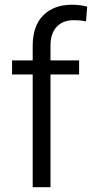

<svg xmlns="http://www.w3.org/2000/svg" viewBox="-20 -780 383 800"><path d="M190.4 0H116.2V-469.7H30.3V-528.3H116.2V-588.9Q116.2 -671.9 160.2 -716.1Q204.1 -760.3 280.8 -760.3Q313.5 -760.3 343.3 -752.4L338.4 -690.9Q317.4 -695.8 287.1 -695.8Q241.7 -695.8 216.1 -668.2Q190.4 -640.6 190.4 -588.9V-528.3H309.6V-469.7H190.4Z"/></svg>

Font: Vazirmatn RD Light
Style: Regular
Weight: 300
Designer: Saber Rastikerdar
Foundry: Saber Rastikerdar
Version: Version 32.102